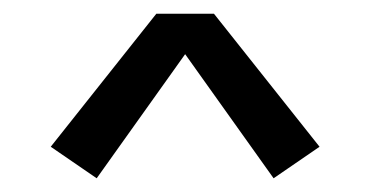

<svg xmlns="http://www.w3.org/2000/svg" viewBox="-20 -798 540 280"><path d="M121 -538 54 -584 208 -778H292L446 -584L379 -538L250 -719Z"/></svg>

Font: Iosevka SS08
Style: Regular
Weight: 400
Monospace: yes
Designer: Belleve Invis
Foundry: Belleve Invis
Version: 2.1.0; ttfautohint (v1.8.2)